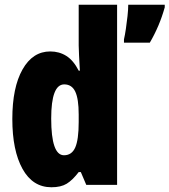

<svg xmlns="http://www.w3.org/2000/svg" viewBox="-20 -780 715 810"><path d="M197 10Q118 10 75 -67.5Q32 -145 32 -278Q32 -411 75 -487Q118 -563 192 -563Q230 -563 260 -544Q290 -525 312 -482H317Q315 -520 313.5 -546Q312 -572 312 -588V-760H474V0H344L321 -54H312Q286 -20 261.5 -5Q237 10 197 10ZM250 -125Q283 -125 297.5 -158Q312 -191 312 -265V-297Q312 -363 297.5 -393.5Q283 -424 251 -424Q196 -424 196 -280Q196 -125 250 -125ZM675 -749Q653 -670 612 -600H503V-614Q507 -631 511 -658Q515 -685 518 -712.5Q521 -740 521 -760H675Z"/></svg>

Font: Noto Sans Thai Looped ExtraCondensed Black
Style: Regular
Weight: 900
Width: 2
Designer: Sasikarn Vongin, Ben Mitchell
Foundry: The Fontpad Ltd
Version: Version 1.001; ttfautohint (v1.8.4.7-5d5b)